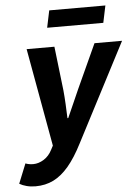

<svg xmlns="http://www.w3.org/2000/svg" viewBox="-94 -725 694 964"><g transform="rotate(-5 253.5 -243.0)"><path d="M46 194Q22 194 1 188.5Q-20 183 -35 174L5 75Q22 82 44 82Q71 82 97.5 65.5Q124 49 140 17L150 -2L61 -496H201L227 -273Q230 -242 232 -203.5Q234 -165 235 -133H239Q254 -166 270.5 -204Q287 -242 301 -273L403 -496H542L286 -3Q250 68 213.5 111Q177 154 136.5 174Q96 194 46 194ZM173 -594 191 -680H474L456 -594Z"/></g></svg>

Font: Source Sans 3
Style: Bold Italic
Weight: 700
Italic angle: -11°
Designer: Paul D. Hunt
Foundry: Adobe
Version: Version 3.052;hotconv 1.1.0;makeotfexe 2.6.0